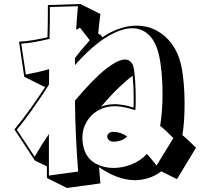

<svg xmlns="http://www.w3.org/2000/svg" viewBox="-20 -816 1040 958"><path d="M785 39Q754 62 720.5 72.5Q687 83 654 83Q608 83 562.5 65.5Q517 48 474 18L481 99L314 122L214 72V14L154 -15L52 -170Q91 -217 132 -274.5Q173 -332 207 -384L201 -383L101 -433L75 -608Q112 -610 147 -616Q182 -622 217 -630Q218 -669 218.5 -708.5Q219 -748 219 -791L381 -796L481 -746Q477 -714 474.5 -694Q472 -674 470 -648L482 -642L491 -630Q535 -660 578 -674Q621 -688 660 -688Q716 -688 761.5 -663.5Q807 -639 838.5 -595.5Q870 -552 883 -494Q892 -454 896.5 -403Q901 -352 901 -299Q901 -257 898.5 -217Q896 -177 890 -142Q906 -129 922.5 -113Q939 -97 958 -79L863 78ZM845 -127Q829 -143 812.5 -159Q796 -175 779 -188Q785 -223 788 -264Q791 -305 791 -348Q791 -401 786.5 -451.5Q782 -502 773 -542Q758 -607 723.5 -641Q689 -675 639 -675Q584 -675 511 -630.5Q438 -586 354 -491V-526Q371 -549 389 -570.5Q407 -592 428 -615L379 -678Q375 -675 370 -672.5Q365 -670 360 -668Q362 -699 364 -728Q366 -757 369 -785L229 -781Q229 -743 228.5 -703Q228 -663 227 -622Q190 -613 153.5 -606.5Q117 -600 86 -598L109 -444Q174 -456 225 -471Q225 -451 225 -431.5Q225 -412 224 -393Q189 -338 146 -276.5Q103 -215 64 -169L153 -34Q169 -62 187 -91Q205 -120 224 -147V60L370 40Q363 -45 359 -135Q355 -225 354 -314Q448 -425 508.5 -472Q569 -519 603 -519Q623 -519 634.5 -505Q646 -491 649 -466Q657 -404 657 -333Q657 -316 657 -299Q657 -282 655 -266Q610 -282 563 -286H552Q506 -286 469.5 -265Q433 -244 412 -208Q391 -172 391 -128Q391 -95 403 -62Q420 -20 459 1Q498 22 547 22Q590 22 634.5 5Q679 -12 713 -48Q727 -33 738.5 -18.5Q750 -4 761 10ZM564 -296Q585 -294 606 -290Q627 -286 646 -279Q647 -291 647 -303.5Q647 -316 647 -329Q647 -357 645.5 -385Q644 -413 642 -438Q614 -418 574 -380Q534 -342 484 -283Q513 -296 551 -296ZM546 -158Q564 -158 581.5 -152Q599 -146 615 -135Q599 -120 581 -114.5Q563 -109 549 -109Q541 -109 538 -110Q526 -113 520.5 -120.5Q515 -128 515 -135Q515 -144 523 -151Q531 -158 545 -158Z"/></svg>

Font: Rampart One
Style: Regular
Weight: 400
Designer: Fontworks Inc.
Foundry: Fontworks Inc.
Version: Version 1.100